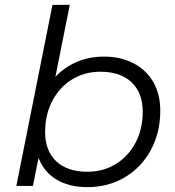

<svg xmlns="http://www.w3.org/2000/svg" viewBox="-20 -762 718 787"><path d="M637 -308Q637 -219 598.5 -147.5Q560 -76 492 -35.5Q424 5 339 5Q263 5 211.5 -26Q160 -57 138 -115L115 0H47L195 -742H266L207 -447Q245 -487 295.5 -508.5Q346 -530 407 -530Q474 -530 526.5 -503Q579 -476 608 -426Q637 -376 637 -308ZM565 -304Q565 -381 519.5 -424.5Q474 -468 392 -468Q327 -468 275.5 -436.5Q224 -405 194.5 -348.5Q165 -292 165 -221Q165 -144 210.5 -101Q256 -58 338 -58Q403 -58 454.5 -89.5Q506 -121 535.5 -177Q565 -233 565 -304Z"/></svg>

Font: Idrija
Style: Italic
Weight: 400
Italic angle: -11.3°
Designer: Julieta Ulanovsky
Foundry: Julieta Ulanovsky
Version: Version 7.200